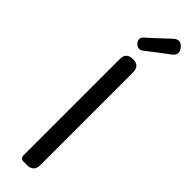

<svg xmlns="http://www.w3.org/2000/svg" viewBox="-323 -947 939 939"><g transform="rotate(45 146.5 -477.5)"><path d="M193 -366V-687C193 -718 178 -733 147 -733C116 -733 101 -718 101 -687V-20C101 -8 109 0 121 0H147H150C176 0 193 -17 193 -43ZM212 -843 264 -882C286 -898 289 -917 272 -938C254 -960 236 -961 215 -942L167 -897L110 -845C95 -832 95 -817 108 -802C121 -788 136 -785 151 -796Z"/></g></svg>

Font: GenSenRounded2 TW R
Style: Regular
Weight: 400
Version: Version 2.100;PS 2.1;hotconv 16.6.51;makeotf.lib2.5.65220 DE